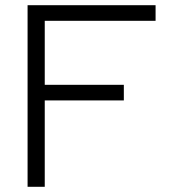

<svg xmlns="http://www.w3.org/2000/svg" viewBox="-20 -718 690 738"><path d="M86 0V-698H578V-638H152V-392H456V-332H152V0Z"/></svg>

Font: Azeret Mono Thin ExtraLight
Style: Regular
Weight: 250
Version: Version 1.002